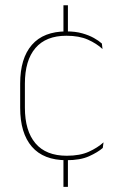

<svg xmlns="http://www.w3.org/2000/svg" viewBox="-20 -618 466 752"><path d="M246 -485.5H228.5V-597.5H246ZM246 114H228.5V0H246ZM240.5 9.5Q150.5 9.5 104.8 -43.5Q59 -96.5 59 -196V-290.5Q59 -389.5 104.8 -442.2Q150.5 -495 240.5 -495Q275.5 -495 302 -487.5Q328.5 -480 347.8 -469.2Q367 -458.5 379 -447.5L381.5 -426Q358.5 -447.5 324.2 -462.8Q290 -478 240 -478Q160 -478 118.8 -429.8Q77.5 -381.5 77.5 -290.5V-196.5Q77.5 -105.5 118.8 -56.8Q160 -8 241.5 -8Q293.5 -8 328 -23.8Q362.5 -39.5 385.5 -60.5L382.5 -38.5Q363 -21.5 328.8 -6Q294.5 9.5 240.5 9.5Z"/></svg>

Font: Anek Telugu Thin
Style: Regular
Weight: 250
Version: Version 1.003